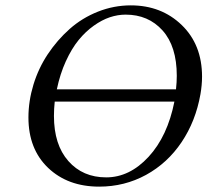

<svg xmlns="http://www.w3.org/2000/svg" viewBox="-20 -677 766 709"><path d="M624 -301.8H182.1Q179.2 -274.4 179.2 -249Q179.2 -142.6 232.4 -82.3Q285.6 -22 372.1 -22Q458.5 -22 528.6 -97.9Q598.6 -173.8 624 -301.8ZM189.9 -347.2H629.9Q632.8 -374 632.8 -397Q632.8 -505.9 580.3 -564.5Q527.8 -623 443.8 -623Q415 -623 385.7 -613.3Q356.4 -603.5 326.2 -582Q295.9 -560.5 270.3 -529.1Q244.6 -497.6 223.1 -450.7Q201.7 -403.8 189.9 -347.2ZM720.2 -329.1Q702.6 -229.5 650.6 -152.1Q598.6 -74.7 519.3 -31.2Q439.9 12.2 346.2 12.2Q230.5 12.2 157.7 -57.1Q85 -126.5 85 -243.2Q85 -303.7 103.5 -364.5Q122.1 -425.3 156.7 -477.3Q191.4 -529.3 237.3 -570.1Q283.2 -610.8 341.8 -634Q400.4 -657.2 462.9 -657.2Q575.7 -657.2 650.9 -584.7Q726.1 -512.2 726.1 -394Q726.1 -363.3 720.2 -329.1Z"/></svg>

Font: Common Serif Medium
Style: Italic
Weight: 500
Italic angle: -12°
Designer: Philipp H. Poll, Khaled Hosny
Foundry: Stefan Peev, Context Ltd.
Version: Version 1.026